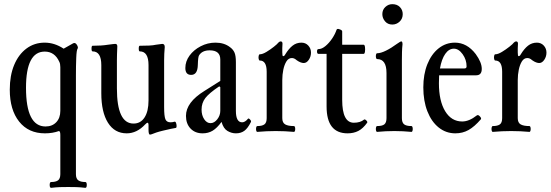

<svg xmlns="http://www.w3.org/2000/svg" viewBox="-20 -630 2649 923"><path d="M226 273Q221 273 219.5 266Q218 259 219.5 252Q221 245 226 245Q248 245 259 237Q270 229 270 207V19Q270 0 263 0Q233 11 196 11Q117 11 72 -45.5Q27 -102 27 -199Q27 -267 48 -317.5Q69 -368 107 -396.5Q145 -425 195 -425Q242 -425 286 -396L332 -422Q342 -427 350 -414Q357 -402 353 -396Q348 -390 346.5 -351.5Q345 -313 345 -268V207Q345 229 356.5 237Q368 245 390 245Q395 245 396.5 252Q398 259 396.5 266Q395 273 390 273Q365 270 347.5 269.5Q330 269 308 269Q286 269 268.5 269.5Q251 270 226 273ZM199 -22Q231 -22 250.5 -42.5Q270 -63 270 -97V-307Q270 -324 265 -333Q243 -382 195 -382Q105 -382 105 -208Q105 -22 199 -22Z M701 17Q697 17 695.5 10.5Q694 4 694 -5V-28Q694 -40 689 -40Q686 -40 678 -32Q638 11 589 11Q531 11 499 -40Q467 -91 467 -182V-317Q467 -383 425 -383Q420 -383 420 -396.5Q420 -410 425 -410Q469 -410 499 -415Q516 -417 522.5 -418Q529 -419 534 -419Q544 -419 544 -407Q543 -387 542.5 -369Q542 -351 542 -340V-205Q542 -36 622 -36Q656 -36 675 -65.5Q694 -95 694 -147V-317Q694 -383 652 -383Q647 -383 647 -396.5Q647 -410 652 -410Q679 -410 698 -411Q717 -412 730 -415Q755 -419 760 -419Q772 -419 772 -404Q769 -370 769 -340V-115Q769 -72 775 -57Q781 -42 800 -42Q809 -42 819 -45Q824 -46 826.5 -38.5Q829 -31 829 -23.5Q829 -16 825 -15Q818 -14 801 -10.5Q784 -7 764 -2Q743 3 731.5 7Q720 11 710 15Q705 17 701 17Z M954 11Q918 11 896 -12Q874 -35 874 -73Q874 -138 963 -193L1039 -241V-344Q1039 -388 988 -388Q952 -388 937 -364Q932 -357 931 -318Q930 -270 899 -270Q871 -270 871 -303Q871 -335 891 -362.5Q911 -390 944.5 -407.5Q978 -425 1016 -425Q1058 -425 1086 -403Q1100 -393 1107 -378Q1114 -363 1114 -331V-97Q1114 -42 1144 -42Q1158 -42 1172 -59Q1175 -63 1182 -55.5Q1189 -48 1186 -43Q1171 -13 1154.5 -1Q1138 11 1114 11Q1093 11 1073.5 -0.5Q1054 -12 1045 -44Q1023 -14 1002 -1.5Q981 11 954 11ZM992 -38Q1010 -38 1024.5 -56.5Q1039 -75 1039 -97V-211L1034 -215Q985 -182 967 -158.5Q949 -135 949 -103Q949 -76 961.5 -57Q974 -38 992 -38Z M1217 4Q1213 4 1211.5 -3Q1210 -10 1211.5 -17Q1213 -24 1217 -24Q1240 -24 1251 -32Q1262 -40 1262 -62V-285Q1262 -339 1229 -339Q1225 -339 1223.5 -346.5Q1222 -354 1223.5 -361.5Q1225 -369 1229 -369Q1242 -369 1261 -380.5Q1280 -392 1297 -405.5Q1314 -419 1318 -425Q1324 -431 1329 -431Q1338 -431 1338 -420Q1337 -409 1337 -398.5Q1337 -388 1337 -378Q1337 -360 1341 -360Q1347 -360 1351 -368Q1368 -396 1386.5 -410.5Q1405 -425 1429 -425Q1449 -425 1462 -411Q1475 -397 1475 -377Q1475 -358 1464.5 -342.5Q1454 -327 1440 -327Q1434 -327 1425.5 -330Q1417 -333 1407 -340Q1399 -347 1393.5 -349Q1388 -351 1383 -351Q1367 -351 1357 -335Q1347 -319 1342 -295Q1337 -271 1337 -245V-62Q1337 -40 1351 -32Q1365 -24 1393 -24Q1397 -24 1398.5 -17Q1400 -10 1398.5 -3Q1397 4 1393 4Q1371 2 1349.5 1Q1328 0 1305 0Q1283 0 1261.5 1Q1240 2 1217 4Z M1651 11Q1550 11 1550 -118V-371H1511Q1504 -371 1504 -382.5Q1504 -394 1511 -394Q1527 -394 1544.5 -408.5Q1562 -423 1576.5 -444.5Q1591 -466 1598 -487Q1601 -494 1613 -489Q1625 -485 1625 -479V-415H1728Q1733 -415 1734.5 -404Q1736 -393 1734.5 -382Q1733 -371 1728 -371H1625V-150Q1625 -40 1681 -40Q1712 -40 1730 -55Q1734 -58 1741 -51Q1748 -44 1745 -40Q1725 -12 1702.5 -0.5Q1680 11 1651 11Z M1866 -512Q1844 -512 1831 -527.5Q1818 -543 1818 -562Q1818 -583 1832.5 -596.5Q1847 -610 1866 -610Q1889 -610 1902.5 -596Q1916 -582 1916 -562Q1916 -540 1901 -526Q1886 -512 1866 -512ZM1793 4Q1789 4 1787.5 -3Q1786 -10 1787.5 -17Q1789 -24 1793 -24Q1818 -24 1828 -32.5Q1838 -41 1838 -62V-279Q1838 -346 1793 -346Q1789 -346 1787.5 -353Q1786 -360 1787.5 -367Q1789 -374 1793 -374Q1810 -374 1835.5 -386.5Q1861 -399 1888 -419Q1905 -431 1909 -431Q1915 -431 1915 -417Q1913 -399 1912.5 -380Q1912 -361 1912 -342V-62Q1912 -41 1922.5 -32.5Q1933 -24 1958 -24Q1962 -24 1963.5 -17Q1965 -10 1963.5 -3Q1962 4 1958 4Q1937 2 1916.5 1Q1896 0 1876 0Q1855 0 1834 1Q1813 2 1793 4Z M2169 11Q2124 11 2089 -17Q2054 -45 2034.5 -95Q2015 -145 2015 -210Q2015 -273 2034.5 -321.5Q2054 -370 2088.5 -397.5Q2123 -425 2167 -425Q2225 -425 2267 -370Q2296 -330 2296 -299Q2296 -268 2269 -268H2091Q2090 -250 2090 -230Q2090 -145 2120 -95.5Q2150 -46 2202 -46Q2235 -46 2272 -75Q2278 -80 2286.5 -71Q2295 -62 2292 -57Q2261 -21 2232.5 -5Q2204 11 2169 11ZM2162 -396Q2138 -396 2120.5 -371Q2103 -346 2095 -301H2213Q2223 -301 2223 -311Q2223 -343 2204 -369.5Q2185 -396 2162 -396Z M2349 4Q2345 4 2343.5 -3Q2342 -10 2343.5 -17Q2345 -24 2349 -24Q2372 -24 2383 -32Q2394 -40 2394 -62V-285Q2394 -339 2361 -339Q2357 -339 2355.5 -346.5Q2354 -354 2355.5 -361.5Q2357 -369 2361 -369Q2374 -369 2393 -380.5Q2412 -392 2429 -405.5Q2446 -419 2450 -425Q2456 -431 2461 -431Q2470 -431 2470 -420Q2469 -409 2469 -398.5Q2469 -388 2469 -378Q2469 -360 2473 -360Q2479 -360 2483 -368Q2500 -396 2518.5 -410.5Q2537 -425 2561 -425Q2581 -425 2594 -411Q2607 -397 2607 -377Q2607 -358 2596.5 -342.5Q2586 -327 2572 -327Q2566 -327 2557.5 -330Q2549 -333 2539 -340Q2531 -347 2525.5 -349Q2520 -351 2515 -351Q2499 -351 2489 -335Q2479 -319 2474 -295Q2469 -271 2469 -245V-62Q2469 -40 2483 -32Q2497 -24 2525 -24Q2529 -24 2530.5 -17Q2532 -10 2530.5 -3Q2529 4 2525 4Q2503 2 2481.5 1Q2460 0 2437 0Q2415 0 2393.5 1Q2372 2 2349 4Z"/></svg>

Font: Junicode Two Beta Condensed
Style: Regular
Weight: 400
Width: 3
Designer: Peter S. Baker
Foundry: Briery Creek Software
Version: Version 1.053; ttfautohint (v1.8.4)